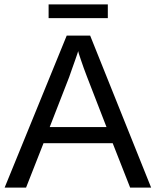

<svg xmlns="http://www.w3.org/2000/svg" viewBox="-20 -849 706 869"><path d="M569 0 490 -201H177L98 0H1L282 -688H388L664 0ZM374 -501Q366 -521 359 -541Q352 -561 346.5 -577Q341 -593 337.5 -604Q334 -615 334 -618Q333 -615 329.5 -604Q326 -593 320 -576.5Q314 -560 307 -540Q300 -520 293 -500L205 -274H462ZM468 -767H200V-829H468Z"/></svg>

Font: TharLon
Style: Regular
Weight: 400
Designer: Sai Zin Di Di Zone
Foundry: Sai Zin Di Di Zone, Sun Tun
Version: Version 1.003 September 27 2012